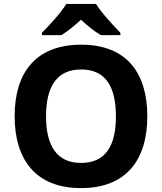

<svg xmlns="http://www.w3.org/2000/svg" viewBox="-20 -954 831 984"><path d="M472 -934H320C292 -888 233 -824 195 -786V-774H295C330 -796 360 -821 395 -853C430 -821 462 -794 497 -774H597V-786C562 -822 500 -888 472 -934ZM735 -358C735 -580 629 -725 396 -725C162 -725 55 -580 55 -359C55 -137 162 10 395 10C629 10 735 -137 735 -358ZM216 -358C216 -507 269 -598 396 -598C523 -598 574 -507 574 -358C574 -209 523 -119 395 -119C270 -119 216 -209 216 -358Z"/></svg>

Font: Noto Sans Lao UI
Style: Bold
Weight: 700
Designer: Monotype Design Team
Foundry: Monotype Imaging Inc.
Version: Version 2.000